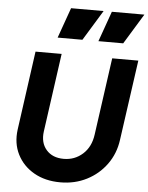

<svg xmlns="http://www.w3.org/2000/svg" viewBox="-65 -1071 875 1135"><g transform="rotate(5 372.5 -503.5)"><path d="M336 12Q246 12 179.5 -26Q113 -64 80 -129.5Q47 -195 58 -277L123 -745H278L213 -279Q204 -212 240.5 -170Q277 -128 344 -128Q409 -128 456.5 -170.5Q504 -213 514 -287L578 -745H733L666 -269Q655 -187 609 -123.5Q563 -60 492.5 -24Q422 12 336 12ZM246 -839 310 -1019H503L393 -839ZM488 -839 552 -1019H745L635 -839Z"/></g></svg>

Font: Plus Jakarta Sans ExtraBold
Style: Italic
Weight: 800
Italic angle: -8°
Designer: Gumpita Rahayu
Foundry: Tokotype
Version: Version 2.071; ttfautohint (v1.8.4.7-5d5b);gftools[0.9.29]